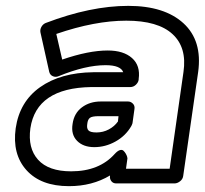

<svg xmlns="http://www.w3.org/2000/svg" viewBox="-20 -597 695 651"><path d="M33.2 -162.1Q46.4 -252.4 116 -301.5Q185.5 -350.6 295.9 -352.1H397.9Q389.2 -376 337.9 -376Q270 -376 179.2 -338.9Q169.4 -334.5 159.7 -338.4Q149.9 -342.3 147 -353L117.2 -486.8Q115.2 -496.6 120.4 -505.9Q125.5 -515.1 134.8 -519Q287.1 -577.1 415 -577.1Q537.6 -577.1 602.1 -518.1Q666.5 -459 651.9 -353L601.1 0Q599.6 10.7 590.3 17.8Q581.1 24.9 571.8 24.9H374Q363.3 24.9 357.4 17.1Q351.6 9.3 353 0V-2Q292.5 34.2 213.9 34.2Q118.7 34.2 69.8 -20Q21 -74.2 33.2 -162.1ZM83 -162.1Q73.7 -94.7 109.1 -55.4Q144.5 -16.1 221.2 -16.1Q316.4 -16.1 369.1 -75.2Q378.4 -85.4 386.2 -87.9Q394 -90.3 398.7 -85.9Q403.3 -81.5 406.5 -75.9Q409.7 -70.3 411.1 -65.4L412.1 -60.1L407.2 -24.9H555.2L602.1 -353Q614.3 -436 564.9 -481.4Q515.6 -526.9 408.2 -526.9Q301.8 -526.9 170.9 -481.9L190.9 -395Q280.3 -425.8 345.2 -425.8Q398.9 -425.8 427.7 -400.1Q456.5 -374.5 450.2 -329.1V-327.1Q449.2 -317.9 440.9 -309.8Q432.6 -301.8 421.9 -301.8H289.1Q103.5 -298.8 83 -162.1ZM226.1 -176.8Q231 -212.9 257.6 -232.9Q284.2 -252.9 321.8 -252.9H414.1Q423.3 -252.9 430.4 -245.8Q437.5 -238.8 436 -228L429.2 -179.2Q426.8 -171.9 424.8 -168.9Q405.8 -136.2 371.6 -117.2Q337.4 -98.1 299.8 -98.1Q262.2 -98.1 241.2 -119.6Q220.2 -141.1 226.1 -176.8ZM275.9 -176.8Q273.4 -161.6 280 -154.8Q286.6 -147.9 307.1 -147.9Q329.6 -147.9 348.9 -158.2Q368.2 -168.5 379.9 -185.1L381.8 -203.1H314.9Q292 -203.1 284.7 -197.3Q277.3 -191.4 275.9 -176.8Z"/></svg>

Font: Trueno ExtraBold Outline
Style: Italic
Weight: 800
Width: 6
Designer: Julieta Ulanovsky
Foundry: Julieta Ulanovsky
Version: Version 3.001b | FøM Fix